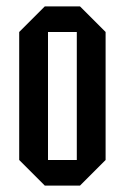

<svg xmlns="http://www.w3.org/2000/svg" viewBox="-20 -580 390 600"><path d="M40 -80V-480L120 -560H230L310 -480V-80L230 0H120ZM130 -80H220V-480H130Z"/></svg>

Font: Tektur Condensed
Style: Regular
Weight: 400
Width: 3
Designer: Adam Jagosz
Foundry: Adam Jagosz
Version: Version 1.005;gftools[0.9.30]